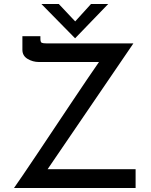

<svg xmlns="http://www.w3.org/2000/svg" viewBox="-20 -940 753 960"><path d="M50 0Q64 -20 94.5 -64.5Q125 -109 165 -169Q205 -229 249.5 -295.5Q294 -362 337 -426.5Q380 -491 416 -544Q452 -597 475 -630H174Q144 -630 118 -645.5Q92 -661 92 -691V-759H182V-746Q182 -729 189 -726Q196 -723 214 -723H647L218 -94H658V0ZM274 -920 356 -833 435 -920H521L356 -749H355L187 -920Z"/></svg>

Font: Synthetic
Style: Regular
Weight: 400
Designer: Santiago Orozco
Foundry: Typemade
Version: Version 2.000; ttfautohint (v1.8.4.7-5d5b)